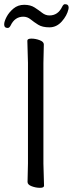

<svg xmlns="http://www.w3.org/2000/svg" viewBox="-21 -890 349 920"><path d="M111 -18 113 -107V-589L110 -695Q110 -705 129.5 -705Q149 -705 169 -697.5Q189 -690 189 -677L187 -588V-106L190 0Q190 10 170.5 10Q151 10 131 2.5Q111 -5 111 -18ZM307 -846Q300 -815 275 -787Q250 -759 216 -759Q182 -759 162 -771.5Q142 -784 126 -797Q110 -810 91 -810Q50 -810 30 -768Q24 -756 16 -756Q-1 -756 -1 -773Q-1 -787 10.5 -809Q22 -831 43.5 -849Q65 -867 95 -867Q125 -867 145 -854Q165 -841 181 -828.5Q197 -816 216 -816Q257 -816 277 -858Q283 -870 290 -870Q308 -870 308 -853Q308 -849 307 -846Z"/></svg>

Font: LXGW WenKai Lite
Style: Regular
Weight: 400
Designer: LXGW / Fontworks Inc.
Foundry: LXGW / Fontworks Inc.
Version: Version 1.511; March 25, 2025